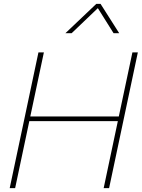

<svg xmlns="http://www.w3.org/2000/svg" viewBox="-20 -969 730 989"><path d="M476 -949H498L594 -798H565L484 -927L349 -798H317ZM178 -699H206L136 -369H592L662 -699H690L542 0H514L587 -345H131L58 0H30Z"/></svg>

Font: Prompt Thin
Style: Italic
Weight: 250
Italic angle: -12°
Designer: Katatrad Team
Foundry: CadsonDemak
Version: Version 1.001